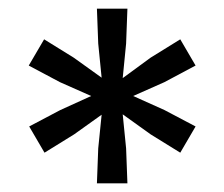

<svg xmlns="http://www.w3.org/2000/svg" viewBox="-20 -740 514 440"><path d="M202.1 -720.2H272L269 -640.1L261.2 -561L325.2 -607.9L393.1 -649.9L428.2 -589.8L356.9 -551.8L285.2 -520L356.9 -487.8L428.2 -450.2L393.1 -390.1L325.2 -432.1L261.2 -478L269 -399.9L272 -319.8H202.1L205.1 -399.9L212.9 -477.1L149.9 -432.1L82 -390.1L46.9 -450.2L118.2 -487.8L189 -520L117.2 -551.8L45.9 -589.8L81.1 -649.9L148.9 -607.9L212.9 -562L205.1 -640.1Z"/></svg>

Font: TASA Orbiter Deck
Style: Regular
Weight: 400
Designer: Weizhong Zhang
Version: Version 1.000;Glyphs 3.1.2 (3151)